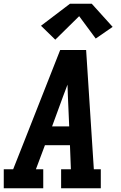

<svg xmlns="http://www.w3.org/2000/svg" viewBox="-24 -1001 644 1021"><path d="M-4 0V-101H46L103 -245L296 -735H434L475 -101H512V0H301V-101H353L348 -229H215L167 -101H206V0ZM344 -329 337 -490Q337 -505 336 -520.5Q335 -536 335 -551Q329 -536 323.5 -520.5Q318 -505 312 -490L253 -329ZM270 -790 194 -864 348 -981H464L575 -858L485 -796L397 -915Z"/></svg>

Font: Iosevka Slab Extended
Style: Bold Italic
Weight: 700
Width: 7
Italic angle: -9°
Monospace: yes
Designer: Belleve Invis
Foundry: Belleve Invis
Version: Version 11.1.0; ttfautohint (v1.8.3)